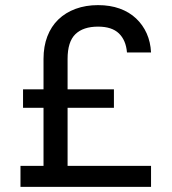

<svg xmlns="http://www.w3.org/2000/svg" viewBox="-20 -730 670 750"><path d="M60 0V-82H150V-309H70V-381H150V-500Q150 -549 165 -588Q180 -627 208 -654Q236 -681 275.5 -695.5Q315 -710 363 -710Q410 -710 447.5 -696.5Q485 -683 511.5 -658Q538 -633 553 -599.5Q568 -566 570 -525H476Q472 -573 444.5 -599.5Q417 -626 363 -626Q305 -626 274.5 -596.5Q244 -567 244 -500V-381H425V-309H244V-82H570V0Z"/></svg>

Font: Golos Text VF
Style: Regular
Weight: 400
Designer: A.Korolkova, Vitaly Kuzmin
Foundry: ParaType Ltd
Version: Version 2.003